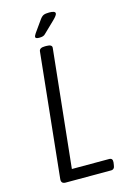

<svg xmlns="http://www.w3.org/2000/svg" viewBox="-130 -924 646 984"><g transform="rotate(-15 193.5 -432.0)"><path d="M91 0Q67 0 69 -24L138 -684Q140 -702 169 -702H177Q208 -702 206 -684L140 -59H338Q357 -59 355 -37L353 -23Q351 0 332 0ZM153 -752Q133 -752 133 -761Q133 -767 141 -779L185 -841Q195 -855 205 -859.5Q215 -864 235 -864Q267 -864 267 -851Q267 -841 244 -819L188 -765Q181 -757 173 -754.5Q165 -752 153 -752Z"/></g></svg>

Font: Asap Condensed Condensed Light
Style: Italic
Weight: 300
Width: 3
Italic angle: -6°
Designer: Pablo Cosgaya
Foundry: Omnibus-Type
Version: Version 3.001; ttfautohint (v1.8.4.7-5d5b)